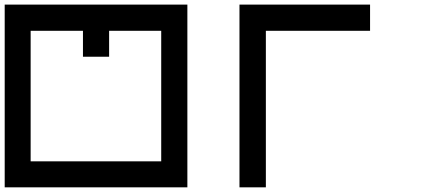

<svg xmlns="http://www.w3.org/2000/svg" viewBox="-20 -797 1817 817"><path d="M666 -110.4Q666 -250 666 -666Q611.3 -666 444.3 -666Q444.3 -638.7 444.3 -555.7Q416 -555.7 333 -555.7Q333 -583 333 -666Q277.3 -666 110.4 -666Q110.4 -527.3 110.4 -110.4Q250 -110.4 666 -110.4ZM0 0Q0 -194.3 0 -777.3Q194.3 -777.3 777.3 -777.3Q777.3 -583 777.3 0Q583 0 0 0Z M999 0Q999 -194.3 999 -777.3Q1138.7 -777.3 1554.7 -777.3Q1554.7 -750 1554.7 -666Q1444.3 -666 1111.3 -666Q1111.3 -500 1111.3 0Q1083 0 999 0Z"/></svg>

Font: leko majuna
Style: pona
Weight: 400
Designer: Kelsey Higham
Version: Version 2.0